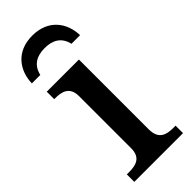

<svg xmlns="http://www.w3.org/2000/svg" viewBox="-245 -784 819 819"><g transform="rotate(-45 164.5 -374.5)"><path d="M9 -606H60C71 -654 105 -674 154 -674C203 -674 237 -654 248 -606H300C298 -681 252 -749 154 -749C57 -749 11 -681 9 -606ZM21 0H315V-45H302C261 -45 223 -54 223 -115V-536H29V-491H34C74 -491 113 -482 113 -425V-111C113 -53 74 -45 34 -45H21Z"/></g></svg>

Font: Noto Serif Medium
Style: Regular
Weight: 500
Designer: Monotype Design Team
Foundry: Monotype Imaging Inc.
Version: Version 2.013